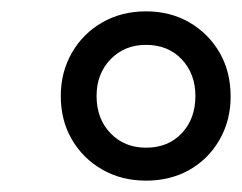

<svg xmlns="http://www.w3.org/2000/svg" viewBox="-20 -732 426 338"><path d="M237 -414Q194 -414 160 -433.5Q126 -453 106.5 -486.5Q87 -520 87 -563Q87 -605 106.5 -639Q126 -673 160 -692.5Q194 -712 237 -712Q280 -712 313.5 -692.5Q347 -673 366.5 -639.5Q386 -606 386 -562Q386 -520 366.5 -486Q347 -452 313.5 -433Q280 -414 237 -414ZM237 -472Q276 -472 300 -497.5Q324 -523 324 -563Q324 -602 300 -627.5Q276 -653 237 -653Q199 -653 174.5 -627.5Q150 -602 150 -563Q150 -523 174.5 -497.5Q199 -472 237 -472Z"/></svg>

Font: Mulish ExtraLight Medium
Style: Italic
Weight: 500
Italic angle: -9°
Version: Version 3.603